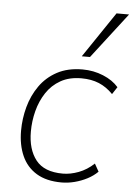

<svg xmlns="http://www.w3.org/2000/svg" viewBox="-54 -790 585 839"><g transform="rotate(5 239.0 -370.5)"><path d="M248 8Q181 8 137.5 -18.5Q94 -45 73 -92.5Q52 -140 52 -202Q52 -255 66 -306.5Q80 -358 109.5 -400Q139 -442 185.5 -467Q232 -492 297 -492Q345 -492 387.5 -474.5Q430 -457 455 -428L434 -396Q406 -425 372.5 -439Q339 -453 295 -453Q242 -453 204 -431.5Q166 -410 142 -373.5Q118 -337 106.5 -292.5Q95 -248 95 -202Q95 -124 131.5 -77.5Q168 -31 250 -31Q283 -31 319 -44.5Q355 -58 386 -87L405 -53Q386 -34 360 -20.5Q334 -7 305 0.5Q276 8 248 8ZM288 -549 423 -749H478L324 -549Z"/></g></svg>

Font: Nunito Sans 12pt ExtraLight
Style: Italic
Weight: 200
Italic angle: -9°
Designer: Vernon Adams
Foundry: Vernon Adams
Version: Version 3.101;gftools[0.9.27]